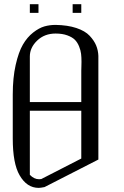

<svg xmlns="http://www.w3.org/2000/svg" viewBox="-20 -913 602 933"><path d="M375 -892.6V-850.6H333V-892.6ZM167 -892.6V-850.6H125V-892.6ZM250 -750Q196.3 -750 160.6 -715.8Q125 -681.6 125 -638.7V-417H375V-569.3Q375 -575.2 375.5 -589.8Q376 -604.5 376 -612.3Q376 -634.8 374 -651.4Q372.1 -668 364.3 -687.5Q356.4 -707 343.8 -719.7Q331.1 -732.4 307.1 -741.2Q283.2 -750 250 -750ZM250 -792Q308.6 -791 351.1 -776.9Q393.6 -762.7 415.5 -739.3Q437.5 -715.8 447.3 -691.9Q457 -668 458 -641.6V-137.7L196.3 -3.9Q176.8 0 168 0Q110.4 0 75.2 -61.5Q42 -118.2 42 -240.2V-453.1Q42 -535.2 56.2 -597.7Q70.3 -660.2 91.3 -696.3Q112.3 -732.4 141.1 -754.9Q169.9 -777.3 195.8 -784.7Q221.7 -792 250 -792ZM375 -375H125V-63.5Q145.5 -42 169.9 -42Q176.8 -42 180.7 -43L375 -142.6Z"/></svg>

Font: wanta
Style: Medium
Weight: 500
Version: Version 0.91